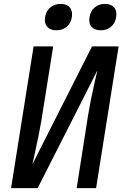

<svg xmlns="http://www.w3.org/2000/svg" viewBox="-20 -969 640 989"><path d="M37 0 153 -730H254L193 -347Q187 -311 178.5 -269.5Q170 -228 161.5 -189Q153 -150 147 -123L454 -730H591L475 0H375L434 -377Q440 -413 448.5 -456Q457 -499 466 -539Q475 -579 482 -607L174 0ZM499 -813Q467 -813 451.5 -831Q436 -849 441 -880Q446 -912 467.5 -930.5Q489 -949 521 -949Q552 -949 568 -930.5Q584 -912 578 -880Q573 -849 551.5 -831Q530 -813 499 -813ZM270 -813Q239 -813 223 -831Q207 -849 212 -880Q217 -912 239 -930.5Q261 -949 292 -949Q324 -949 339.5 -930.5Q355 -912 350 -880Q345 -849 323.5 -831Q302 -813 270 -813Z"/></svg>

Font: JetBrains Mono NL SemiBold
Style: Italic
Weight: 600
Italic angle: -9°
Monospace: yes
Designer: Philipp Nurullin, Konstantin Bulenkov
Foundry: JetBrains
Version: Version 2.305; ttfautohint (v1.8.4.7-5d5b)